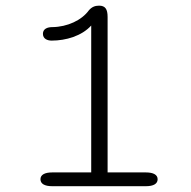

<svg xmlns="http://www.w3.org/2000/svg" viewBox="-20 -642 659 662"><path d="M160 0H483C509.5 0 523.5 -8.5 523.5 -24C523.5 -39 509.5 -47.5 483 -47.5H351V-583.5C351 -610.5 343 -622.5 321.5 -622.5C307.5 -622.5 296.5 -618 286.5 -606.5C262 -572.5 212.5 -549 160 -548.5C143.5 -548.5 128 -542.5 128 -525.5C128 -508 143.5 -502 158 -502C207.5 -502 262 -518 294.5 -554V-47.5H160C133.5 -47.5 119.5 -39 119.5 -24C119.5 -8.5 133.5 0 160 0Z"/></svg>

Font: RTM Light Light
Style: Regular
Weight: 300
Designer: after Tyler Finck
Foundry: An Endless Supply
Version: Version 1.000;Glyphs 3.2.1 (3258)